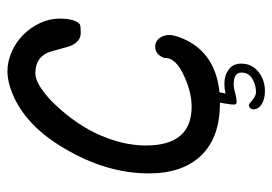

<svg xmlns="http://www.w3.org/2000/svg" viewBox="-128 -483 732 516"><g transform="rotate(-90 238.0 -225.0)"><path d="M304 -571Q331 -571 357 -559.5Q383 -548 402.5 -528.5Q422 -509 434 -483.5Q446 -458 446 -431Q446 -389 430 -376Q424 -374 408 -374Q382 -374 371 -406Q367 -420 363 -435Q359 -450 354 -464Q339 -496 299 -496Q271 -496 226 -454Q172 -401 140 -338Q105 -266 105 -199Q105 -76 209 -76Q247 -76 289 -95Q342 -118 340 -149Q349 -174 371 -174Q385 -174 393.5 -162.5Q402 -151 402 -136Q402 -126 396 -109Q361 -13 248 -1Q247 3 246.5 7Q246 11 244 15Q259 12 271 12Q293 12 309 23.5Q325 35 325 57Q325 86 303 103.5Q281 121 251 121Q232 121 219 114Q202 105 202 89L203 85Q207 78 213 78Q217 78 228 88Q239 97 248 97Q268 97 284.5 87Q301 77 301 58Q301 37 269 37Q259 37 246 41Q231 45 222 45Q215 45 215 38Q215 31 216.5 22Q218 13 220 0H218Q127 0 78.5 -50Q30 -100 30 -191Q30 -304 96 -416Q166 -537 269 -566Q289 -571 304 -571Z"/></g></svg>

Font: Dongol
Style: Regular
Weight: 400
Designer: Abdo Mohamed and Ibrahim Hamdi
Foundry: Protype Foundry
Version: Version 1.000;hotconv 1.0.109;makeotfexe 2.5.65596